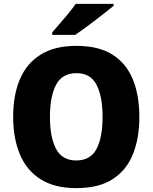

<svg xmlns="http://www.w3.org/2000/svg" viewBox="-20 -962 789 992"><path d="M700 -358Q700 -247 666.5 -164.5Q633 -82 561.5 -36Q490 10 374 10Q262 10 189.5 -36Q117 -82 82.5 -165Q48 -248 48 -359Q48 -470 82.5 -552Q117 -634 189.5 -679.5Q262 -725 375 -725Q490 -725 561.5 -679.5Q633 -634 666.5 -551.5Q700 -469 700 -358ZM238 -358Q238 -253 269.5 -193Q301 -133 374 -133Q448 -133 479 -193Q510 -253 510 -358Q510 -463 479 -523.5Q448 -584 375 -584Q301 -584 269.5 -523.5Q238 -463 238 -358ZM567 -942V-932Q550 -918 524.5 -898Q499 -878 470.5 -856Q442 -834 415 -814.5Q388 -795 369 -782H250V-795Q266 -814 288.5 -839.5Q311 -865 333.5 -892.5Q356 -920 371 -942Z"/></svg>

Font: Noto Sans Disp ExtBd
Style: Regular
Weight: 800
Designer: Monotype Design Team
Foundry: Monotype Imaging Inc.
Version: Version 2.000;GOOG;noto-source:20170915:90ef993387c0; ttfaut